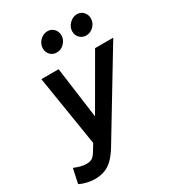

<svg xmlns="http://www.w3.org/2000/svg" viewBox="-273 -879 1113 1226"><g transform="rotate(-30 283.0 -266.0)"><path d="M61 219Q38 219 8 212.5Q-22 206 -48 193L-25 86Q-2 96 21 102Q44 108 63 108Q91 108 106.5 98Q122 88 139 59L167 13L84 -505H211L262 -128L480 -505H614L252 94Q224 140 196.5 167Q169 194 136.5 206.5Q104 219 61 219ZM255 -603Q227 -603 208.5 -622Q190 -641 190 -669Q190 -702 214.5 -726.5Q239 -751 271 -751Q298 -751 316.5 -731.5Q335 -712 335 -684Q335 -652 311.5 -627.5Q288 -603 255 -603ZM472 -603Q445 -603 426 -622Q407 -641 407 -669Q407 -701 431.5 -726Q456 -751 488 -751Q515 -751 533.5 -731.5Q552 -712 552 -684Q552 -652 528.5 -627.5Q505 -603 472 -603Z"/></g></svg>

Font: Red Hat Mono SemiBold
Style: Italic
Weight: 600
Italic angle: -12°
Monospace: yes
Designer: Pentagram, MCKL
Foundry: MCKL
Version: Version 1.030